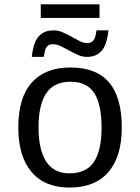

<svg xmlns="http://www.w3.org/2000/svg" viewBox="-20 -846 640 876"><path d="M535.6 -264.6Q535.6 -131.3 474.4 -60.8Q413.1 9.8 297.4 9.8Q184.1 9.8 123.8 -61.5Q63.5 -132.8 63.5 -264.6Q63.5 -400.9 125.2 -469.5Q187 -538.1 300.3 -538.1Q419.4 -538.1 477.5 -470.2Q535.6 -402.3 535.6 -264.6ZM443.4 -264.6Q443.4 -369.6 409.9 -421.4Q376.5 -473.1 301.8 -473.1Q226.1 -473.1 190.9 -420.4Q155.8 -367.7 155.8 -264.6Q155.8 -162.1 190.9 -108.6Q226.1 -55.2 296.4 -55.2Q374 -55.2 408.7 -107.4Q443.4 -159.7 443.4 -264.6ZM376.5 -586.4Q356 -586.4 335.4 -595.5Q314.9 -604.5 295.4 -615.5Q275.9 -626.5 257.1 -635.5Q238.3 -644.5 221.2 -644.5Q209 -644.5 201.7 -639.9Q194.3 -635.3 189.5 -626.5Q184.6 -617.7 179.2 -586.4H125Q130.4 -633.3 141.8 -657.2Q153.3 -681.2 173.3 -694.3Q193.4 -707.5 224.1 -707.5Q245.6 -707.5 266.1 -698.5Q286.6 -689.5 306.2 -678.5Q325.7 -667.5 343.8 -658.4Q361.8 -649.4 377.9 -649.4Q396 -649.4 405.8 -660.9Q415.5 -672.4 420.4 -707.5H475.1Q467.3 -640.1 443.1 -613.3Q418.9 -586.4 376.5 -586.4ZM434.1 -764.2H166V-826.2H434.1Z"/></svg>

Font: Liberation Mono
Style: Regular
Weight: 400
Monospace: yes
Designer: Steve Matteson
Foundry: Ascender Corporation
Version: Version 2.1.5